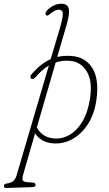

<svg xmlns="http://www.w3.org/2000/svg" viewBox="-93 -738 564 998"><path d="M92.5 -337.5Q81.5 -324.5 71 -328.5Q64.5 -331.5 65 -338.5Q65.5 -345.5 70.5 -351.5Q119.5 -408.5 170.5 -430.5L219 -594Q230.5 -634 232.8 -654Q235 -674 229.2 -680.8Q223.5 -687.5 211.5 -687.5Q196 -687.5 171.5 -669Q166 -665 160 -660.2Q154 -655.5 148.5 -658Q145 -659.5 143.5 -664.8Q142 -670 147 -677.5Q154.5 -690 177 -704.2Q199.5 -718.5 227 -718.5Q256.5 -718.5 264 -694.5Q271.5 -670.5 252 -605L204.5 -442Q239 -450 279 -447Q351 -442 387.2 -383.8Q423.5 -325.5 408 -218Q397.5 -144 363.5 -92Q329.5 -40 281.8 -14.2Q234 11.5 181.5 7Q118.5 1.5 89.5 -45.5L28.5 165.5Q23 182.5 23.8 194.2Q24.5 206 45 208.5L75.5 211Q92 212 92 222.5Q92 233.5 77 234.5L-59.5 239Q-73 239.5 -72.5 229Q-72 218 -61 216.5Q-36 213 -24.5 203.5Q-13 194 -6.5 172.5L161 -397.5Q126 -377 92.5 -337.5ZM186 -18.5Q228 -14.5 267 -36.2Q306 -58 334.5 -104.8Q363 -151.5 374.5 -223Q389 -316 358.2 -366.2Q327.5 -416.5 273 -421.5Q232 -425.5 196.5 -413.5L98.5 -76Q125 -24.5 186 -18.5Z"/></svg>

Font: Fraunces 72pt SuperSoft Thin
Style: Italic
Weight: 100
Italic angle: -16°
Version: Version 1.000;[b76b70a41]